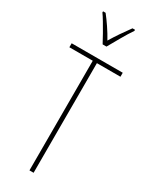

<svg xmlns="http://www.w3.org/2000/svg" viewBox="-242 -998 821 1045"><g transform="rotate(30 168.0 -475.0)"><path d="M180 0H154V-689H7V-714H328V-689H180ZM156 -793Q143 -818 126.5 -847Q110 -876 94.5 -902Q79 -928 68 -943V-950H84Q104 -925 127 -891Q150 -857 168 -824Q188 -857 208 -886.5Q228 -916 253 -950H269V-943Q247 -911 223.5 -869.5Q200 -828 180 -793Z"/></g></svg>

Font: Noto Sans Hebrew ExtraCondensed Thin
Style: Regular
Weight: 100
Width: 2
Designer: Monotype Design Team
Foundry: Monotype Imaging Inc.
Version: Version 2.004; ttfautohint (v1.8.4.7-5d5b)